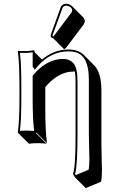

<svg xmlns="http://www.w3.org/2000/svg" viewBox="-20 -701 633 1016"><path d="M330.1 -681.2Q349.1 -680.2 362.3 -667.5L418.9 -610.8Q428.2 -600.6 428.7 -589.4Q428.2 -579.1 422.4 -571.3L330.6 -449.2Q324.2 -441.9 318.4 -441.4L262.2 -498Q255.9 -498.5 252 -502Q248.5 -506.3 248 -511.2Q248.5 -515.6 250 -521L301.8 -664.1Q309.6 -680.7 330.1 -681.2ZM376.5 -322.3Q372.1 -322.3 368.7 -322.3Q294.9 -322.3 229 -251Q223.6 -245.1 219.7 -240.2V-123.5Q219.7 -7.3 228.5 56.6L171.9 0L169.9 2.9L226.6 59.6Q208 56.6 179.7 56.6Q150.9 56.6 132.8 59.6L76.2 2.9L74.2 0Q83 -62 83 -180.2V-234.9Q83 -373 74.2 -429.2L76.2 -432.1Q120.1 -427.7 157.2 -435.1Q160.2 -434.6 161.1 -433.6Q162.6 -430.7 163.1 -424.8L202.1 -386.2Q267.1 -439.5 342.8 -439Q394.5 -438.5 422.9 -411.1L479 -354.5Q516.1 -315.9 516.6 -224.6V62.5Q516.6 89.8 518.1 140.6Q519.5 182.6 519.5 200.7Q519.5 240.7 514.6 260.7L433.6 294.4L377 237.8L366.2 220.2Q379.9 184.1 379.9 17.1Q379.9 11.2 379.9 5.9V-263.2Q379.9 -301.8 376.5 -322.3ZM165.5 -349.6 163.1 -352.1 165 -349.1ZM172.9 -342.8 164.1 -332 152.8 -349.1V-424.3Q121.1 -419.4 85.4 -421.4Q93.3 -362.3 92.8 -234.9V-180.2Q92.8 -65.9 85.4 -8.3Q105 -10.3 123 -9.8Q142.1 -9.8 160.6 -8.3Q152.8 -70.3 152.8 -180.2V-300.8L155.3 -303.2Q218.8 -379.4 295.9 -388.2Q304.7 -389.2 312 -389.2Q372.6 -389.2 385.3 -329.1Q390.1 -304.7 390.1 -263.2V5.9Q390.1 173.8 378.4 214.4Q377.4 217.3 377 218.8L380.9 225.6L449.2 196.8Q452.6 177.2 453.1 144Q453.1 126 451.7 85Q450.2 33.2 450.2 5.9V-280.8Q450.2 -404.3 380.9 -424.3Q364.3 -429.2 342.8 -429.2Q250 -429.2 180.7 -352.1Q176.3 -346.7 172.9 -342.8ZM330.1 -670.9Q315.9 -669.9 311.5 -660.6L259.3 -517.6Q258.3 -514.2 257.8 -511.2Q259.8 -509.3 261.7 -507.8Q264.2 -509.8 266.1 -512.2L357.9 -634.3Q361.3 -639.2 361.8 -646Q361.8 -661.6 341.8 -668.9Q335.4 -670.9 330.1 -670.9Z"/></svg>

Font: Linux Biolinum Shadow O
Style: Regular
Weight: 400
Designer: Philipp H. Poll
Foundry: Philipp H. Poll
Version: Version 1.0.4